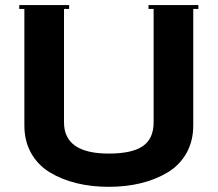

<svg xmlns="http://www.w3.org/2000/svg" viewBox="-20 -720 850 750"><path d="M55.2 -685.1V-700.2H250V-685.1H230V-242.2Q230 -120.1 404.8 -120.1Q495.6 -120.1 537.8 -149.2Q580.1 -178.2 580.1 -242.2V-685.1H560.1V-700.2H754.9V-685.1H734.9V-230Q734.9 -168.9 708.3 -121.8Q681.6 -74.7 635 -46.6Q588.4 -18.6 530.3 -4.4Q472.2 9.8 404.8 9.8Q337.4 9.8 279.3 -4.4Q221.2 -18.6 174.8 -46.6Q128.4 -74.7 101.8 -121.6Q75.2 -168.5 75.2 -230V-685.1Z"/></svg>

Font: Copperplate CC
Style: Bold
Weight: 700
Designer: indestructible type*
Foundry: Cowboy Collective
Version: Version 1.000